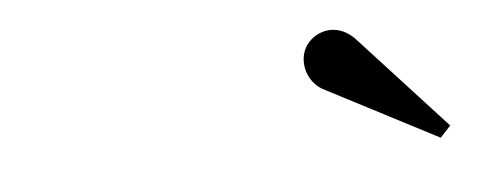

<svg xmlns="http://www.w3.org/2000/svg" viewBox="-27 -1018 553 220"><g transform="rotate(-5 250.0 -908.0)"><path d="M473 -840.5 342 -908.5Q334 -913.5 329.2 -921.8Q324.5 -930 324.2 -939.8Q324 -949.5 328.5 -957.5Q332 -963.5 338.2 -968Q344.5 -972.5 352.2 -974Q360 -975.5 368.2 -973Q376.5 -970.5 384.5 -963L485 -853.5Z"/></g></svg>

Font: Bodoni Moda SC 11pt
Style: Italic
Weight: 400
Italic angle: -13°
Version: Version 2.005